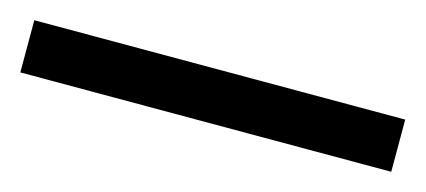

<svg xmlns="http://www.w3.org/2000/svg" viewBox="-29 -908 512 231"><g transform="rotate(15 227.0 -792.5)"><path d="M458 -760V-825H-4V-760Z"/></g></svg>

Font: Noto Sans Lao Condensed
Style: Regular
Weight: 400
Width: 3
Designer: Monotype Design Team
Foundry: Monotype Imaging Inc.
Version: Version 2.004